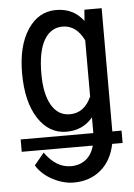

<svg xmlns="http://www.w3.org/2000/svg" viewBox="-55 -580 602 861"><g transform="rotate(-5 246.5 -149.0)"><path d="M434.6 -528.3H356.9L353 -478C323.1 -518.1 282.1 -538.1 230 -538.1C176.9 -538.1 134.3 -513.7 102.1 -464.8C69.8 -416 53.7 -350.6 53.7 -268.6C53.7 -182.9 69.9 -115.2 102.3 -65.2C134.7 -15.2 177.1 9.8 229.5 9.8C279 9.8 318.7 -8.3 348.6 -44.4V26.4H21.5V82H341.3C333.8 109.7 320.9 130.5 302.5 144.5C284.1 158.5 262 165.5 236.3 165.5C191.7 165.5 152.7 141.8 119.1 94.2L74.7 147.9C91.3 175.3 115.6 197.4 147.7 214.4C179.8 231.3 211.4 239.7 242.7 239.7C290.2 239.7 330.5 226.1 363.5 198.7C396.6 171.4 418.3 132.5 428.7 82H475.6V26.4H434.1ZM139.6 -258.3C139.6 -325.7 149.6 -376.4 169.4 -410.4C189.3 -444.4 217 -461.4 252.4 -461.4C293.8 -461.4 325.8 -438 348.6 -391.1V-138.2C327.5 -90.7 295.1 -66.9 251.5 -66.9C216 -66.9 188.5 -83.7 168.9 -117.4C149.4 -151.1 139.6 -198.1 139.6 -258.3Z"/></g></svg>

Font: Roboto Condensed
Style: Regular
Weight: 400
Designer: Google
Version: Version 2.134; 2016